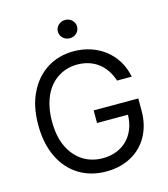

<svg xmlns="http://www.w3.org/2000/svg" viewBox="-134 -1037 1010 1151"><g transform="rotate(-15 371.5 -461.0)"><path d="M59.7 -363.6Q59.7 -481.2 100.5 -562.5Q120.7 -604.4 149.1 -636.9Q177.6 -669.4 212.9 -691.8Q248.2 -714.1 289.8 -725.7Q331.3 -737.2 377.8 -737.2Q432.9 -737.2 482.2 -721.1Q531.6 -704.9 571.2 -674.4Q610.8 -643.8 638.1 -599.8Q665.5 -555.8 676.1 -500H585.2Q573.5 -535.9 554.5 -564.5Q535.5 -593 509.4 -613.1Q483.3 -633.2 450.3 -644Q417.3 -654.8 377.8 -654.8Q313.6 -654.8 260.3 -621.4Q233.7 -604.8 212.4 -580.1Q191.1 -555.4 176.1 -523.1Q161.2 -490.8 153.1 -450.8Q144.9 -410.9 144.9 -363.6Q144.9 -269.5 176.5 -204.2Q192.1 -171.9 213.8 -147.2Q235.4 -122.5 261.9 -105.8Q288.4 -89.1 319.1 -80.8Q349.8 -72.4 383.5 -72.4Q430 -72.4 468.4 -87.4Q506.7 -102.3 534.6 -130Q562.5 -157.7 578.3 -197.1Q594.1 -236.5 595.2 -285.5H403.4V-363.6H680.4V-285.5Q680.4 -241.8 670.8 -202.9Q661.2 -164.1 643.1 -131.2Q625 -98.4 599.1 -72.3Q573.2 -46.2 540.1 -27.9Q507.1 -9.6 467.7 0.2Q428.3 9.9 383.5 9.9Q287.3 9.9 214.1 -35.5Q177.6 -58.2 149 -90.7Q120.4 -123.2 100.5 -164.8Q80.6 -206.3 70.1 -256.2Q59.7 -306.1 59.7 -363.6ZM377.8 -931.8Q389.9 -931.8 400.7 -927.6Q411.6 -923.3 419.7 -915.7Q427.9 -908 432.7 -897.7Q437.5 -887.4 437.5 -875Q437.5 -862.9 432.7 -852.5Q427.9 -842 419.7 -834.3Q411.6 -826.7 400.7 -822.4Q389.9 -818.2 377.8 -818.2Q366.1 -818.2 355.3 -822.4Q344.5 -826.7 336.1 -834.3Q327.8 -842 323 -852.5Q318.2 -862.9 318.2 -875Q318.2 -887.4 323 -897.7Q327.8 -908 336.1 -915.7Q344.5 -923.3 355.3 -927.6Q366.1 -931.8 377.8 -931.8Z"/></g></svg>

Font: Inter P
Style: Regular
Weight: 400
Designer: Rasmus Andersson
Foundry: rsms
Version: Version 3.018;git-588b23468